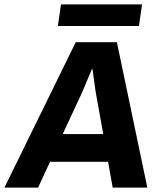

<svg xmlns="http://www.w3.org/2000/svg" viewBox="-47 -852 731 872"><path d="M-26.9 0 296.9 -660.2H483.9L622.1 0H464.8L443.8 -117.2H180.2L126 0ZM215.8 -733.9 230 -832H598.1L584 -733.9ZM237.8 -243.2H421.9L387.2 -436L373 -538.1H370.1L328.1 -437Z"/></svg>

Font: Human Sans Bold
Style: Italic
Weight: 700
Italic angle: -8°
Designer: Tim Radville
Foundry: Continuum
Version: Version 1.000;FEAKit 1.0